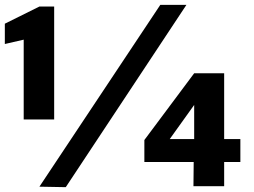

<svg xmlns="http://www.w3.org/2000/svg" viewBox="-39 -770 1049 794"><path d="M59 -606 -19 -588V-672L124 -743H185V-276H59ZM233 4 124 2 624 -750H732ZM888 -467V-195H955V-100H888V0H761L762 -100H558V-191L764 -467ZM764 -195V-336L663 -195Z"/></svg>

Font: Morrison Black
Style: Regular
Weight: 900
Designer: Pablo Impallari, Rodrigo Fuenzalida (Modified by Dan O. Williams)
Version: Version 0.03;June 6, 2019;FontCreator 11.5.0.2425 64-bit; tt